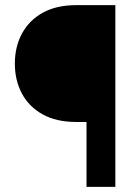

<svg xmlns="http://www.w3.org/2000/svg" viewBox="-20 -731 530 751"><path d="M318.4 0V-253.9H278.3Q200.7 -253.9 147.2 -283.4Q93.8 -313 65.9 -364.7Q38.1 -416.5 38.1 -482.4Q38.1 -547.9 65.9 -599.6Q93.8 -651.4 147.2 -681.2Q200.7 -710.9 278.3 -710.9H431.2V0Z"/></svg>

Font: Heebo ExtraBold
Style: Regular
Weight: 800
Designer: Oded Ezer
Foundry: Ezer Type House
Version: Version 3.100